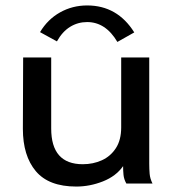

<svg xmlns="http://www.w3.org/2000/svg" viewBox="-20 -674 640 705"><path d="M260 11Q159 11 111.5 -45.5Q64 -102 64 -201L65 -463H168V-202Q168 -71 284 -71Q322 -71 354 -85.5Q386 -100 405.5 -130Q425 -160 425 -206V-463H528V-73Q528 -53 529.5 -35.5Q531 -18 540 0H444Q435 -16 433.5 -32Q432 -48 432 -64Q406 -27 358 -8Q310 11 260 11ZM189 -522 127 -556Q155 -603 200.5 -628.5Q246 -654 300 -654Q411 -654 473 -555L411 -520Q368 -593 300 -593Q266 -593 237.5 -575.5Q209 -558 189 -522Z"/></svg>

Font: Inconsolata Expanded SemiBold
Style: Regular
Weight: 600
Width: 7
Monospace: yes
Designer: Raph Levien, Cyreal, Brenton Simpson
Foundry: Raph Levien, Cyreal, Google
Version: Version 3.001; ttfautohint (v1.8.2.53-6de2)